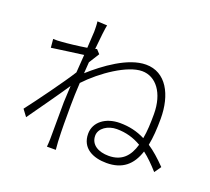

<svg xmlns="http://www.w3.org/2000/svg" viewBox="-135 -956 1270 1159"><g transform="rotate(20 500.0 -376.5)"><path d="M305 -719 299 -613C244 -604 173 -596 139 -594C122 -592 105 -592 87 -593L92 -538C159 -548 254 -560 296 -566L288 -451C242 -377 118 -207 63 -136L95 -93C153 -175 231 -284 283 -362L278 -256C278 -156 277 -115 277 -19C277 -3 275 21 274 31H331C330 15 328 -3 327 -20C323 -107 324 -154 324 -251C324 -294 326 -345 329 -398C420 -495 566 -594 659 -594C748 -594 814 -510 814 -374C814 -317 812 -263 803 -216C752 -242 699 -254 640 -254C549 -254 481 -203 481 -128C481 -34 559 1 645 1C746 1 805 -49 835 -142C869 -116 901 -84 935 -46L965 -89C924 -131 886 -165 848 -190C858 -239 862 -297 862 -362C862 -516 797 -639 668 -639C553 -639 419 -539 333 -462L338 -534L380 -601L357 -626L346 -623C353 -698 360 -759 365 -781L302 -784C305 -762 305 -738 305 -719ZM793 -170C771 -93 727 -44 642 -44C578 -44 525 -72 525 -131C525 -179 578 -213 635 -213C694 -213 745 -198 793 -170Z"/></g></svg>

Font: Noto Sans KR Light
Style: Regular
Weight: 300
Designer: Ryoko NISHIZUKA 西塚涼子 (kana, bopomofo & ideographs); Paul D. Hunt (Latin, Greek & Cyrillic); Sandoll Communications 산돌커뮤니
Foundry: Adobe
Version: Version 2.004;hotconv 1.0.118;makeotfexe 2.5.65603